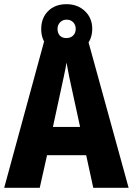

<svg xmlns="http://www.w3.org/2000/svg" viewBox="-20 -898 635 918"><path d="M426 0 392 -156H205L170 0H0L195 -715H398L595 0ZM326 -461Q318 -496 310.5 -532.5Q303 -569 298 -599Q294 -572 285 -531.5Q276 -491 270 -462L233 -291H363ZM298 -641Q243 -641 210 -674Q177 -707 177 -759Q177 -812 210 -845Q243 -878 298 -878Q351 -878 386 -845Q421 -812 421 -760Q421 -708 386.5 -674.5Q352 -641 298 -641ZM298 -716Q317 -716 329.5 -728Q342 -740 342 -760Q342 -779 330 -791.5Q318 -804 298 -804Q280 -804 267.5 -791.5Q255 -779 255 -760Q255 -740 266 -728Q277 -716 298 -716Z"/></svg>

Font: Noto Sans Sinhala Condensed ExtraBold
Style: Regular
Weight: 800
Width: 3
Designer: Jelle Bosma - Monotype Design Team
Foundry: Monotype Imaging Inc.
Version: Version 2.006; ttfautohint (v1.8.4.7-5d5b)